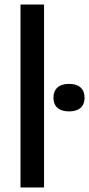

<svg xmlns="http://www.w3.org/2000/svg" viewBox="-20 -828 394 848"><path d="M70.5 0V-808H174.5V0ZM216 -396.5Q216 -425.5 233.8 -441.5Q251.5 -457.5 285 -457.5Q318.5 -457.5 336 -441.5Q353.5 -425.5 353.5 -396.5Q353.5 -367.5 336 -351.8Q318.5 -336 285 -336Q251.5 -336 233.8 -351.8Q216 -367.5 216 -396.5Z"/></svg>

Font: Encode Sans Medium
Style: Regular
Weight: 500
Designer: Multiple Designers
Foundry: Impallari Type
Version: Version 2.000